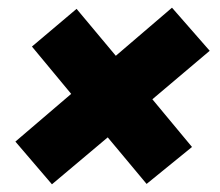

<svg xmlns="http://www.w3.org/2000/svg" viewBox="-20 -599 572 499"><path d="M115 -120 20 -231 165 -355 63 -478 179 -576 281 -454 427 -579 525 -467 376 -341 479 -217 361 -121 260 -242Z"/></svg>

Font: MuseoModerno Black
Style: Italic
Weight: 900
Italic angle: -9°
Designer: Pablo Cosgaya, Héctor Gatti, Marcela Romero, and the Authors of The MuseoModerno Project.
Foundry: Omnibus-Type Team
Version: Version 1.003